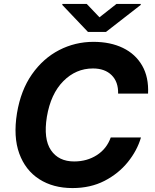

<svg xmlns="http://www.w3.org/2000/svg" viewBox="-20 -951 792 981"><path d="M736.5 -472.7H583.5Q584.9 -533 550.2 -567.1Q515.6 -601.2 454.9 -601.2Q367.9 -601.2 303.6 -536.4Q239.3 -471.6 219.5 -354.4Q201.3 -241.1 240.4 -183.6Q279.5 -126.1 358.7 -126.1Q424.4 -126.1 474.8 -158.4Q525.2 -190.7 545.8 -248.6H700.3Q680.8 -181.8 633 -122.7Q585.2 -63.6 513.7 -26.8Q442.1 9.9 350.5 9.9Q251.4 9.9 180.6 -35.5Q109.7 -81 78.5 -166.5Q47.2 -252.1 66.8 -372.9Q86.3 -490.1 143.3 -571.4Q200.3 -652.7 282.1 -695Q364 -737.2 457.4 -737.2Q544 -737.2 608.1 -706.1Q672.2 -675.1 706.3 -615.9Q740.4 -556.8 736.5 -472.7ZM423.3 -930.8 488.3 -862.6 574.9 -930.8H699.2L698.9 -925.8L521.7 -788H429.3L298.3 -925.8L298.7 -930.8Z"/></svg>

Font: Inter UI
Style: Bold Italic
Weight: 700
Italic angle: 9.39999°
Designer: Rasmus Andersson
Foundry: rsms
Version: 3.2;8d6f07862